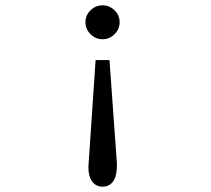

<svg xmlns="http://www.w3.org/2000/svg" viewBox="-20 -618 790 719"><path d="M364 -598Q390 -598 409 -579.5Q428 -561 428 -535Q428 -509 409 -490Q390 -471 364 -471Q338 -471 319 -490Q300 -509 300 -535Q300 -561 319 -579.5Q338 -598 364 -598ZM338 -393H390L418 -3Q418 42 403.5 61.5Q389 81 365 81Q339 81 325 61.5Q311 42 311 7Z"/></svg>

Font: Inconsolata ExtraExpanded
Style: Regular
Weight: 400
Width: 8
Monospace: yes
Designer: Raph Levien, Cyreal, Brenton Simpson
Foundry: Raph Levien, Cyreal, Google
Version: Version 3.000; ttfautohint (v1.8.2.53-6de2)